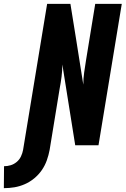

<svg xmlns="http://www.w3.org/2000/svg" viewBox="-124 -755 653 998"><path d="M-104 223 -103 109Q-86 109 -69 104Q-52 99 -37.5 87Q-23 75 -15 58Q-7 41 -4 24L121 -735H242L271 -555L309 -315Q309 -347 313.5 -378.5Q318 -410 323 -441L371 -735H509L388 0H267L200 -420Q200 -388 196 -356.5Q192 -325 186 -294L134 24Q129 51 119.5 78Q110 105 93.5 129Q77 153 54 172Q31 191 4.5 202.5Q-22 214 -49 218.5Q-76 223 -104 223Z"/></svg>

Font: Iosevka Heavy Oblique
Style: Regular
Weight: 900
Italic angle: -9°
Monospace: yes
Designer: Belleve Invis
Foundry: Belleve Invis
Version: Version 32.5.0; ttfautohint (v1.8.4)